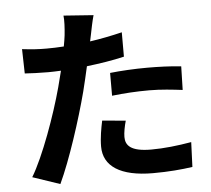

<svg xmlns="http://www.w3.org/2000/svg" viewBox="-57 -868 1071 973"><g transform="rotate(-5 478.5 -381.5)"><path d="M72 -4 211 43C266 -74 331 -275 367 -413C377 -454 388 -498 397 -540C463 -548 529 -558 588 -572V-696C534 -683 479 -672 424 -664L432 -702C436 -723 445 -767 453 -795L301 -806C304 -783 302 -743 298 -706C296 -690 293 -671 289 -650C259 -648 230 -647 201 -647C160 -647 128 -649 77 -655L80 -531C114 -529 151 -527 200 -527C220 -527 242 -528 264 -529C257 -501 250 -473 243 -447C206 -309 132 -103 72 -4ZM433 -128C433 -28 518 29 684 29C763 29 830 23 885 15L890 -111C820 -99 751 -91 685 -91C580 -91 555 -124 555 -166C555 -188 561 -220 569 -248L450 -259C442 -221 433 -173 433 -128ZM511 -380C572 -387 633 -391 701 -391C761 -391 821 -384 870 -378L873 -498C816 -504 756 -506 700 -506C636 -506 565 -502 511 -496Z"/></g></svg>

Font: GenEiGothic-pro-Regular
Style: Bold
Weight: 700
Designer: Ryoko NISHIZUKA (kana & ideographs); Paul D. Hunt (Latin, Greek & Cyrillic); Wenlong ZHANG (bopomofo); Sandoll Communica
Foundry: Adobe Systems Incorporated; o_tamon
Version: Version 1.000.140830